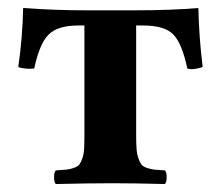

<svg xmlns="http://www.w3.org/2000/svg" viewBox="-20 -460 555 482"><path d="M191.9 -122.1V-396H176.8Q124.5 -396 101.8 -373Q79.1 -350.1 65.9 -288.1Q46.4 -285.6 27.8 -291L25.9 -292Q36.6 -365.7 38.1 -439.9Q118.2 -434.1 193.8 -434.1H319.8Q409.2 -434.1 478 -439.9Q479.5 -366.7 488.8 -292Q488.8 -291.5 481.7 -289.6Q474.6 -287.6 466.1 -286.6Q457.5 -285.6 450.2 -288.1Q437 -351.1 415 -373.5Q393.1 -396 338.9 -396H321.8V-122.1Q321.8 -100.6 322.8 -86.9Q323.7 -73.2 327.4 -62.7Q331.1 -52.2 335 -47.1Q338.9 -42 348.4 -38.6Q357.9 -35.2 367.2 -34.2Q376.5 -33.2 394 -32.2Q398.4 -27.8 398.4 -15.1Q398.4 -2.4 394 2Q317.9 0 262.2 0Q204.1 0 120.1 2Q115.7 -2.4 115.7 -15.1Q115.7 -27.8 120.1 -32.2Q137.7 -33.2 146.7 -34.2Q155.8 -35.2 165.5 -38.6Q175.3 -42 179.2 -47.1Q183.1 -52.2 186.8 -62.7Q190.4 -73.2 191.2 -86.9Q191.9 -100.6 191.9 -122.1Z"/></svg>

Font: Common Serif
Style: Bold
Weight: 700
Designer: Philipp H. Poll, Khaled Hosny
Foundry: Stefan Peev, Context Ltd.
Version: Version 1.026